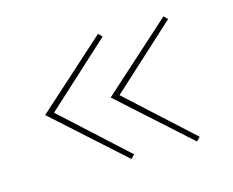

<svg xmlns="http://www.w3.org/2000/svg" viewBox="-60 -481 611 504"><g transform="rotate(-15 245.5 -229.0)"><path d="M76 -229 251 -69 241 -59 52 -229 241 -399 251 -389ZM254 -229 429 -69 419 -59 230 -229 419 -399 429 -389Z"/></g></svg>

Font: Ysabeau SC Thin
Style: Regular
Weight: 200
Designer: Christian Thalmann (Catharsis Fonts)
Version: Version 0.003